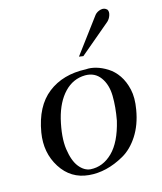

<svg xmlns="http://www.w3.org/2000/svg" viewBox="-113 -819 775 919"><g transform="rotate(-15 275.0 -359.5)"><path d="M513 -228Q501 -156 467.5 -104Q434 -52 389 -26.5Q344 -1 300 9.5Q256 20 214 16Q126 8 78 -67.5Q30 -143 46 -240Q67 -365 142 -423.5Q217 -482 330 -477H331Q353 -479 380 -471.5Q407 -464 435 -446.5Q463 -429 483.5 -399Q504 -369 513.5 -327Q523 -285 513 -228ZM410 -201Q422 -266 421 -321.5Q420 -377 393.5 -413.5Q367 -450 319 -450Q259 -449 216 -404Q173 -359 153 -280Q132 -192 140.5 -132.5Q149 -73 173 -42.5Q197 -12 228 -9Q289 -5 337.5 -52.5Q386 -100 410 -201ZM504 -726Q511 -715 505.5 -698Q500 -681 488 -670L335 -541L314 -544L443 -717Q454 -730 472.5 -734.5Q491 -739 504 -726Z"/></g></svg>

Font: GFS Artemisia
Style: Italic
Weight: 400
Italic angle: -12°
Designer: Takis Katsoulidis and George D. Matthiopoulos
Foundry: George Matthiopoulos and Takis Katsoulidis
Version: Version 1.0